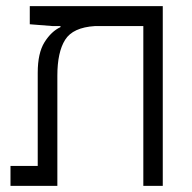

<svg xmlns="http://www.w3.org/2000/svg" viewBox="-20 -606 626 626"><path d="M510.7 0H447.3V-521H289.6Q217.8 -516.6 192.4 -476.3Q167 -436 167 -359.4V0H14.2V-64.9H103V-368.7Q103 -433.1 125.2 -468.5Q147.5 -503.9 177.2 -517.6V-521H151.9L77.1 -526.9V-585.9H510.7Z"/></svg>

Font: CaskaydiaMono NF Light
Style: Regular
Weight: 300
Designer: Aaron Bell
Foundry: Saja Typeworks
Version: Version 2111.001; ttfautohint (v1.8.4);Nerd Fonts 3.1.1